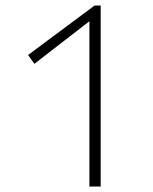

<svg xmlns="http://www.w3.org/2000/svg" viewBox="-20 -678 557 698"><path d="M305 0V-625L335 -624L105 -446L82 -478L324 -658H346V0Z"/></svg>

Font: Ysabeau Office ExtraLight
Style: Regular
Weight: 250
Designer: Christian Thalmann (Catharsis Fonts)
Version: Version 2.001;gftools[0.9.30]; featfreeze: tnum,lnum,ss02